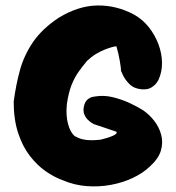

<svg xmlns="http://www.w3.org/2000/svg" viewBox="-20 -670 642 701"><path d="M209 -12Q178 -23 146.5 -45Q115 -67 88.5 -101.5Q62 -136 46 -185Q30 -234 30 -299Q38 -360 53 -414.5Q68 -469 101 -517Q134 -565 194 -605Q266 -649 335.5 -650Q405 -651 469 -617Q501 -599 523.5 -570.5Q546 -542 558.5 -508.5Q571 -475 571.5 -441Q572 -407 558 -377Q558 -377 552 -368Q546 -359 532.5 -350.5Q519 -342 496 -344Q468 -347 452 -363.5Q436 -380 429 -395.5Q422 -411 422 -411Q422 -420 417.5 -447Q413 -474 405 -501Q400 -501 389 -498Q378 -495 362.5 -489Q347 -483 330.5 -473Q314 -463 298 -448Q282 -429 267 -408Q252 -387 241 -359Q230 -331 224 -289Q220 -248 228.5 -217Q237 -186 253 -173Q267 -165 281.5 -161.5Q296 -158 312.5 -158Q329 -158 347 -160Q373 -166 391.5 -174Q410 -182 405 -189Q389 -195 365.5 -202.5Q342 -210 322 -217Q322 -217 315.5 -221Q309 -225 301 -232.5Q293 -240 288 -252Q283 -264 286 -280Q290 -299 300 -307Q310 -315 319.5 -316.5Q329 -318 329 -318Q360 -323 392.5 -315Q425 -307 454 -293.5Q483 -280 503 -267Q525 -252 543 -229Q561 -206 568.5 -178Q576 -150 567.5 -120.5Q559 -91 527 -62Q502 -38 465 -20.5Q428 -3 384.5 5Q341 13 296 9.5Q251 6 209 -12Z"/></svg>

Font: Sour Gummy Black
Style: Regular
Weight: 900
Version: Version 1.000